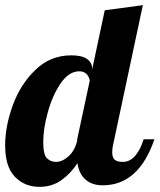

<svg xmlns="http://www.w3.org/2000/svg" viewBox="-33 -720 620 746"><path d="M-13 -155Q-13 -229 16.5 -310.5Q46 -392 104.5 -448.5Q163 -505 244 -505Q285 -505 305 -491Q325 -477 325 -454V-450L374 -680L522 -700L407 -160Q403 -145 403 -128Q403 -108 412.5 -99.5Q422 -91 444 -91Q472 -91 492.5 -115Q513 -139 525 -179H567Q506 0 366 0Q325 0 299.5 -22Q274 -44 268 -86Q242 -46 205.5 -20Q169 6 120 6Q63 6 25 -33Q-13 -72 -13 -155ZM267 -174V-179L316 -408Q307 -443 275 -443Q235 -443 203 -396.5Q171 -350 153 -284.5Q135 -219 135 -169Q135 -119 149.5 -105Q164 -91 185 -91Q209 -91 233.5 -113Q258 -135 267 -174Z"/></svg>

Font: Lobster
Style: Regular
Weight: 400
Designer: Impallari Type
Foundry: Impallari Type
Version: Version 2.100